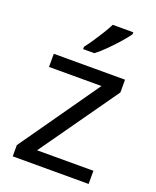

<svg xmlns="http://www.w3.org/2000/svg" viewBox="-142 -942 755 932"><g transform="rotate(20 235.0 -476.0)"><path d="M431 -93H39V-151L327 -561H56V-629H424V-563L140 -161H431ZM383 -849Q371 -831 346 -802.5Q321 -774 292.5 -745.5Q264 -717 240 -699H182V-711Q197 -730 214.5 -756Q232 -782 249 -809.5Q266 -837 277 -859H383Z"/></g></svg>

Font: Noto Sans Telugu UI
Style: Regular
Weight: 400
Designer: Jelle Bosma - Monotype Design Team
Foundry: Monotype Imaging Inc.
Version: Version 2.005; ttfautohint (v1.8.4.7-5d5b)